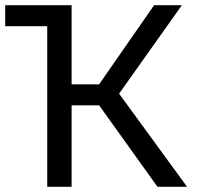

<svg xmlns="http://www.w3.org/2000/svg" viewBox="-20 -720 764 740"><path d="M0 -700H257L256 -699V-395H362L574 -700H681L439 -359L701 0H587L362 -314H256V0H162V-619H0Z"/></svg>

Font: Golos UI
Style: Regular
Weight: 400
Designer: A.Korolkova, Vitaly Kuzmin
Foundry: ParaType Ltd
Version: Version 2.000